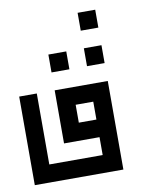

<svg xmlns="http://www.w3.org/2000/svg" viewBox="-69 -789 513 666"><g transform="rotate(-10 187.5 -456.5)"><path d="M250 -550V-613H312V-550ZM125 -550V-613H188V-550ZM250 -675V-738H312V-675ZM0 -487H62V-237H250V-300H125V-362V-425V-487H312V-425V-362V-300V-237V-175H0V-237ZM188 -425V-362H250V-425Z"/></g></svg>

Font: Jawi Kufi
Style: Medium
Weight: 500
Version: Version 2.3